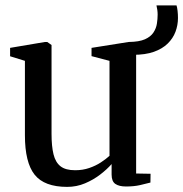

<svg xmlns="http://www.w3.org/2000/svg" viewBox="-20 -702 698 732"><path d="M460.5 9Q434 9 419.8 -0.8Q405.5 -10.5 405.5 -36.5V-76.5Q388 -56.5 362 -36.5Q336 -16.5 304 -3Q272 10.5 236 10.5Q149 10.5 112 -36Q75 -82.5 75 -186.5V-470L18.5 -487.5V-519.5L151.5 -542H160L176.5 -530.5V-191.5Q176.5 -144.5 184 -113.8Q191.5 -83 210.8 -68Q230 -53 266.5 -53Q295.5 -53 320.2 -61.5Q345 -70 364.5 -82.8Q384 -95.5 397.5 -108V-470L329 -488V-519.5L470.5 -542H479.5L499 -530.5V-40.5L554 -39.5L553.5 -6Q536.5 -1.5 513.5 3.8Q490.5 9 460.5 9ZM488 -493 471.5 -542Q510.5 -542.5 532.5 -552.2Q554.5 -562 565 -578Q575.5 -594 578.2 -612Q581 -630 581 -646.5Q581 -655 579.8 -664Q578.5 -673 576.5 -681.5H653Q655.5 -674 657 -660.5Q658.5 -647 658.5 -633.5Q658.5 -606 649 -580.8Q639.5 -555.5 619.2 -535.8Q599 -516 566.8 -504.5Q534.5 -493 488 -493Z"/></svg>

Font: Merriweather 72pt
Style: Regular
Weight: 400
Version: Version 2.100